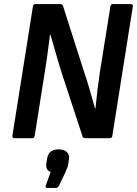

<svg xmlns="http://www.w3.org/2000/svg" viewBox="-20 -675 669 938"><path d="M51.1 0Q38.9 0 40.6 -11.8L140.9 -643.9Q142.9 -655 152.7 -655H275.6Q284.5 -655 288.5 -643.9L391.1 -322.9Q406.6 -278 419.4 -232.4Q432.3 -186.8 444.2 -145H446.3Q450.5 -188.8 456.1 -234.8Q461.7 -280.8 468.1 -323.6L519.4 -643.9Q521.4 -655 530.8 -655H618.2Q631 -655 629 -643.9L528.7 -11.1Q526.7 0 516.5 0H395.2Q384.8 0 382.4 -11.1L285.5 -306.2Q268.4 -359.6 253.7 -411.5Q239 -463.5 226.1 -506.5H224.4Q218.5 -458.8 211.8 -409.6Q205.2 -360.4 197.2 -312.4L149.5 -11.8Q147.5 0 138.4 0ZM211.5 243.2Q200 243.2 203.7 231.4L227.6 165Q200.2 155.2 206.9 119.1L209.9 101.4Q214 76 227.9 65.4Q241.7 54.7 266.4 54.7Q293.1 54.7 307 68Q320.8 81.4 316.5 105.7L314.1 122.8Q312.1 135.5 307.9 146.2Q303.7 156.9 297.7 170.7L268.2 231.7Q262.2 243.2 254 243.2Z"/></svg>

Font: Sofia Sans Semi Condensed
Style: Italic
Weight: 400
Italic angle: -9°
Designer: Botio Nikoltchev, Ani Petrova
Foundry: lettersoup
Version: Version 4.101